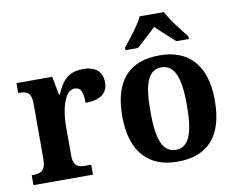

<svg xmlns="http://www.w3.org/2000/svg" viewBox="-82 -876 1228 995"><g transform="rotate(-10 531.5 -378.0)"><path d="M18 0H331V-52H301C264 -52 237 -60 237 -119V-274C237 -355 261 -456 314 -456C349 -456 358 -428 358 -373C432 -373 476 -401 476 -460C476 -512 445 -548 375 -548C299 -548 263 -509 234 -438H230L211 -536H23V-484H26C67 -484 92 -475 92 -416V-124C92 -61 64 -52 22 -52H18Z M609 -619V-606H675C701 -630 747 -670 776 -699C804 -671 853 -629 877 -606H943V-619C914 -657 860 -721 840 -766H712C692 -721 638 -657 609 -619ZM775 10C936 10 1020 -82 1020 -270C1020 -458 928 -549 778 -549C617 -549 533 -458 533 -270C533 -82 625 10 775 10ZM777 -52C706 -52 681 -127 681 -270C681 -413 705 -486 776 -486C847 -486 873 -413 873 -270C873 -127 848 -52 777 -52Z"/></g></svg>

Font: Noto Serif Hebrew SemiCondensed
Style: Bold
Weight: 700
Width: 4
Designer: Monotype Design Team
Foundry: Monotype Imaging Inc.
Version: Version 2.004